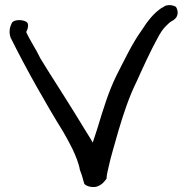

<svg xmlns="http://www.w3.org/2000/svg" viewBox="-20 -737 741 762"><path d="M22 -634C16 -617 17 -600 23 -585V-584H24C81 -469 159 -330 232 -212C246 -187 258 -166 267 -147C280 -120 293 -88 297 -63L305 -41C308 -31 312 -15 315 -6L316 -8V-6C324 2 343 8 363 4C388 -4 397 -21 403 -28C403 -40 406 -54 410 -70C420 -118 436 -166 450 -218C470 -285 492 -353 523 -415C550 -475 578 -536 605 -585C616 -606 626 -621 636 -631C645 -640 653 -648 658 -651C662 -654 668 -656 672 -660C690 -674 687 -697 678 -710C670 -715 654 -720 636 -714L623 -706H622C590 -685 566 -654 541 -615C503 -562 473 -497 442 -437C410 -372 388 -298 367 -229C361 -208 354 -191 348 -171C338 -190 324 -210 311 -232C290 -268 194 -420 172 -454L141 -504C123 -542 99 -576 84 -610L89 -621C90 -628 94 -636 89 -646C79 -660 36 -662 27 -646Z"/></svg>

Font: Stray Cat
Style: ExBdExt
Weight: 800
Version: Version 1.0